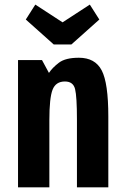

<svg xmlns="http://www.w3.org/2000/svg" viewBox="-20 -800 530 820"><path d="M57 0H190.8V-286.4Q190.8 -382.2 204.6 -417.1Q218.4 -452 257.2 -452Q292.6 -452 300.6 -419.7Q308.6 -387.4 308.6 -288.8V0H442.6V-302.8Q442.6 -445.2 414.4 -499.3Q386.2 -553.4 317 -553.4Q259.6 -553.4 231.7 -532.2Q203.8 -511 189 -488.6L159.4 -543.4H57ZM285 -610.2 404.2 -716.6 363.6 -780.4 247.2 -704.6 130.8 -780.4 90.2 -716.6 209.4 -610.2Z"/></svg>

Font: Secuela Light
Style: Regular
Weight: 300
Designer: Fernando Haro
Foundry: deFharo
Version: Version 1.708